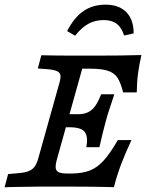

<svg xmlns="http://www.w3.org/2000/svg" viewBox="-23 -809 644 830"><path d="M50.8 -0.9Q23 -0.8 -3.3 0.7L12.1 -56.5L55.9 -60.4Q85.3 -62.8 101.6 -69.5Q117.9 -76.3 127.1 -89.2Q136.3 -102.2 142.8 -125.8L232.3 -445.2Q239.6 -468.8 238.5 -481.8Q237.3 -494.7 224.4 -501Q211.4 -507.4 182.1 -509.9L140.4 -513L155.7 -570.2Q217.7 -568.5 304.5 -568.5H308.7H393.9Q498 -568.5 588.3 -571Q578.6 -527.3 573.8 -492.2Q569 -457.1 568.1 -409.7H509.3Q498.8 -451.6 484.7 -473Q470.5 -494.4 443.1 -503.2Q415.7 -512.1 364.9 -512.1H332.4L224.1 -124Q216.2 -96.4 217.8 -82.9Q219.5 -69.3 231.5 -64.1Q243.5 -58.9 270.5 -58.9H283.2Q332 -58.9 364.7 -71.6Q397.4 -84.2 425.1 -114.9Q452.9 -145.5 486.3 -203.4H545.2Q516.5 -141.6 499.1 -94.8Q481.6 -47.9 469.5 0Q377.6 -2.4 276.8 -2.4H148.3H150.4Q113.1 -2.4 50.8 -0.9ZM253.4 -315.3H409.1L392.9 -258.9H237.3ZM276.3 -258.9 315.1 -315.3Q342.4 -315.3 360.2 -325.2Q378.1 -335 390.4 -353.5Q402.6 -371.9 414.6 -401.6H471.2Q454.8 -353.5 441.6 -311.3L434.9 -287.1Q420 -232.6 406.7 -172.6H350.1Q358.7 -216.5 344 -237.7Q329.3 -258.9 276.3 -258.9ZM554.7 -664.6 513.6 -655.5Q502.4 -690.4 481.4 -706.3Q460.4 -722.2 425.2 -722.2Q388.6 -722.2 359.3 -706.3Q330.1 -690.4 301.7 -654.7L267.2 -674.5Q297.7 -734.2 338.4 -761.6Q379.1 -788.9 433.5 -788.9Q491.2 -788.9 523.1 -756.4Q555 -723.9 554.7 -664.6Z"/></svg>

Font: Playfair Micro SmCond SmLight
Style: Italic
Weight: 360
Width: 4
Italic angle: -15.6°
Designer: Claus Eggers Sørensen
Foundry: Claus Eggers Sørensen
Version: Version 2.203;Glyphs 3.3 (3326)